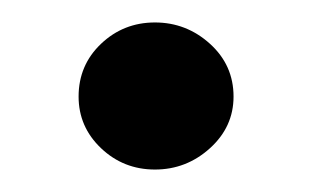

<svg xmlns="http://www.w3.org/2000/svg" viewBox="-20 -141 278 171"><path d="M118 10Q90 10 70 -9Q50 -28 50 -55Q50 -83 70 -102Q90 -121 118 -121Q146 -121 167 -102Q188 -83 188 -55Q188 -28 167 -9Q146 10 118 10Z"/></svg>

Font: Alumni Sans Thin ExtraBold
Style: Regular
Weight: 800
Version: Version 1.018